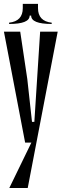

<svg xmlns="http://www.w3.org/2000/svg" viewBox="-26 -831 319 996"><path d="M-5.6 -666.7H78.9L115.6 -421.1L140 -198.9H152.2L136.7 -91.1H104.4ZM152.2 -198.9 182.2 -666.7H273.3L117.8 144.4H22.2L136.7 -91.1ZM124.4 -750H135.6Q135.6 -706.7 242.2 -706.7V-713.3Q171.1 -721.1 171.1 -788.9V-811.1H122.2ZM127.8 -750H138.9L141.1 -811.1H92.2V-788.9Q92.2 -721.1 21.1 -713.3V-706.7Q127.8 -706.7 127.8 -750Z"/></svg>

Font: Le Murmure
Style: Regular
Weight: 600
Width: 2
Designer: Jeremy Landes, Alexander Slobzheninov (Cyrillic)
Foundry: Velvetyne Type Foundry
Version: Version 1.0